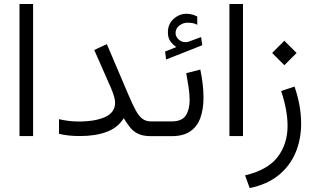

<svg xmlns="http://www.w3.org/2000/svg" viewBox="-20 -685 1587 966"><path d="M146.5 -665V-0.5H78.1V-665Z M559.1 -168.5Q559.1 -183.6 552.5 -204.3Q545.9 -225.1 537.6 -244.1L454.1 -433.6L517.6 -462.9L625.5 -209.5Q646.5 -160.2 662.6 -130.4Q678.7 -100.6 696.5 -87.4Q714.4 -74.2 739.7 -74.2H762.7V0H739.7Q701.2 0 677 -11Q652.8 -22 636 -42.2Q619.1 -62.5 602.5 -90.3Q573.2 -42.5 516.8 -21.5Q460.4 -0.5 382.8 -0.5Q350.6 -0.5 325 -3.4Q299.3 -6.3 276.9 -11.7V-85.4Q304.2 -79.1 328.1 -76.4Q352.1 -73.7 375.5 -73.7Q460.4 -73.7 509.8 -96.7Q559.1 -119.6 559.1 -168.5Z M867.2 -448.2Q849.6 -460.4 837.2 -477.3Q824.7 -494.1 824.7 -522.5Q824.7 -563.5 853.3 -589.6Q881.8 -615.7 918 -615.7Q945.3 -615.7 972.2 -602.1L972.7 -560.5Q959 -567.4 946.8 -569.1Q934.6 -570.8 923.3 -570.8Q900.9 -570.8 882.1 -556.4Q863.3 -542 863.3 -517.6Q863.8 -499.5 880.4 -484.9Q897 -470.2 922.4 -473.6Q923.8 -473.6 929.7 -475.6L991.7 -498.5L997.6 -457.5L815.9 -385.7L810.5 -425.8ZM742.2 -74.2H843.3Q895.5 -74.2 914.8 -104Q934.1 -133.8 934.1 -181.6Q934.1 -211.4 928.7 -246.8Q923.3 -282.2 917 -316.9L987.8 -335Q1003.9 -258.8 1003.9 -193.8Q1003.9 -136.7 988.5 -93Q973.1 -49.3 938 -24.7Q902.8 0 844.2 0H742.2Z M1202.6 -665V-0.5H1134.3V-665Z M1410.6 -480 1472.2 -418.5 1410.6 -356.9 1349.1 -418.5ZM1236.3 261.2 1212.9 197.3Q1326.7 170.4 1376.7 105Q1426.8 39.6 1426.8 -51.8Q1426.8 -92.3 1418.5 -136.2Q1410.2 -180.2 1394.5 -227.1L1461.9 -249.5Q1495.1 -152.8 1495.1 -63.5Q1495.1 16.1 1467 83Q1439 149.9 1381.6 196.5Q1324.2 243.2 1236.3 261.2Z"/></svg>

Font: Vazirmatn FD Light
Style: Regular
Weight: 300
Designer: Saber Rastikerdar
Foundry: Saber Rastikerdar
Version: Version 33.003